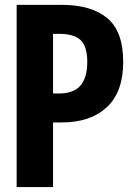

<svg xmlns="http://www.w3.org/2000/svg" viewBox="-20 -763 540 783"><path d="M47.9 0V-743.2H232.4Q351.6 -743.2 417 -689.5Q482.4 -635.7 482.4 -510.7Q482.4 -387.7 415.5 -325.7Q348.6 -263.7 232.4 -263.7H196.3V0ZM196.3 -381.8H220.7Q280.3 -381.8 308.1 -414.1Q335.9 -446.3 335.9 -510.7Q335.9 -573.2 309.1 -599.1Q282.2 -625 220.7 -625H196.3Z"/></svg>

Font: GenEi Gothic M Regular
Style: Bold
Weight: 700
Designer: o_tamon (Modified); [Source Han Sans]
Ryoko NISHIZUKA  (kana & ideographs); Paul D. Hunt (Latin, Greek & Cyrillic); Wenl
Version: Version 1.1a;Original Version 1.004